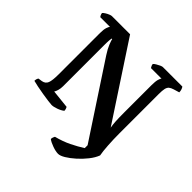

<svg xmlns="http://www.w3.org/2000/svg" viewBox="-227 -893 1281 1281"><g transform="rotate(45 414.0 -252.0)"><path d="M507 200Q485 200 453.5 189Q422 178 403 164Q403 155 406 147Q409 139 412 134Q471 119 519 95.5Q567 72 606 47V20L269 -493Q245 -530 234 -558Q223 -586 221 -597H216Q215 -593 213.5 -578Q212 -563 212 -530V-143Q212 -121 206.5 -102.5Q201 -84 195 -76L326 -62Q328 -59 331 -50.5Q334 -42 334 -33Q317 -19 290 -9.5Q263 0 246 0Q237 0 211.5 -3.5Q186 -7 154.5 -12Q123 -17 94.5 -23Q66 -29 51 -33Q51 -52 60 -63L88 -67Q116 -72 125.5 -96Q135 -120 135 -178V-568Q135 -602 141.5 -621Q148 -640 153 -644H62Q58 -648 54.5 -655.5Q51 -663 50 -672Q56 -679 68 -686.5Q80 -694 92.5 -699Q105 -704 111 -704H283L632 -172Q628 -193 626 -223Q624 -253 624 -308V-564Q624 -600 629.5 -619.5Q635 -639 641 -643H541Q539 -647 535 -653.5Q531 -660 530 -671Q535 -677 548 -685Q561 -693 573.5 -698.5Q586 -704 592 -704H776Q781 -698 785 -686.5Q789 -675 789 -662L749 -650Q729 -644 718.5 -635Q708 -626 704 -608Q700 -590 700 -557V-185Q700 -130 703.5 -75.5Q707 -21 713 9Q701 41 674.5 74.5Q648 108 616 136.5Q584 165 555 182.5Q526 200 507 200Z"/></g></svg>

Font: Texturina SemiBold
Style: Regular
Weight: 600
Designer: Guillermo Torres Carreño
Foundry: Omnibus-Type
Version: Version 1.002; ttfautohint (v1.8.3)